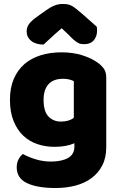

<svg xmlns="http://www.w3.org/2000/svg" viewBox="-20 -764 607 965"><path d="M289 -501Q346 -501 392.5 -486.5Q439 -472 471 -449Q491 -435 502.5 -418Q514 -401 514 -374V-24Q514 29 494 67.5Q474 106 439.5 131.5Q405 157 358.5 169Q312 181 259 181Q168 181 116 156.5Q64 132 64 77Q64 54 73.5 36.5Q83 19 95 10Q124 26 160.5 37Q197 48 236 48Q290 48 322 30Q354 12 354 -28V-44Q313 -26 254 -26Q209 -26 168.5 -39.5Q128 -53 97.5 -81.5Q67 -110 48.5 -155Q30 -200 30 -262Q30 -323 49.5 -368Q69 -413 103.5 -442.5Q138 -472 185.5 -486.5Q233 -501 289 -501ZM351 -356Q344 -360 330.5 -364Q317 -368 297 -368Q248 -368 223.5 -340.5Q199 -313 199 -262Q199 -204 223.5 -178.5Q248 -153 286 -153Q327 -153 351 -172ZM290 -622Q256 -593 237 -575Q218 -557 199 -540Q160 -540 137 -558.5Q114 -577 114 -606Q114 -626 125 -642Q136 -658 162 -677L211 -712Q235 -729 254.5 -736.5Q274 -744 294 -744Q307 -744 317.5 -742.5Q328 -741 339 -735.5Q350 -730 363 -719.5Q376 -709 396 -692L466 -630Q467 -625 467.5 -621Q468 -617 468 -612Q468 -581 451.5 -561.5Q435 -542 404 -542Q394 -542 386 -543.5Q378 -545 369.5 -550Q361 -555 350 -564.5Q339 -574 324 -590Z"/></svg>

Font: Baloo Bhai
Style: Regular
Weight: 400
Designer: Supriya Tembe, Noopur Datye and Ek Type
Foundry: Ek Type
Version: Version 1.443;PS 1.000;hotconv 16.6.51;makeotf.lib2.5.65220;